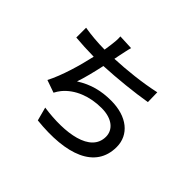

<svg xmlns="http://www.w3.org/2000/svg" viewBox="-179 -1053 1358 1358"><g transform="rotate(45 500.0 -374.0)"><path d="M436 -789 324 -794C326 -765 324 -740 319 -704C317 -689 314 -670 311 -649C309 -649 308 -649 306 -649C245 -649 166 -656 109 -666V-568C164 -563 226 -560 292 -559C267 -447 227 -308 177 -211L271 -178C280 -195 289 -209 300 -223C364 -301 471 -342 588 -342C697 -342 754 -288 754 -220C754 -63 531 -29 304 -62L331 39C644 72 859 -7 859 -222C859 -344 759 -427 599 -427C501 -427 417 -406 332 -352C351 -406 371 -487 387 -561C518 -567 678 -584 790 -603L788 -699C666 -672 523 -657 406 -652C410 -669 413 -684 415 -697C422 -726 427 -759 436 -789Z"/></g></svg>

Font: Source Han Sans JP Medium
Style: Regular
Weight: 500
Designer: Ryoko NISHIZUKA 西塚涼子 (kana, bopomofo & ideographs); Paul D. Hunt (Latin, Greek & Cyrillic); Sandoll Communications 산돌커뮤니
Foundry: Adobe
Version: Version 2.002;hotconv 1.0.116;makeotfexe 2.5.65601